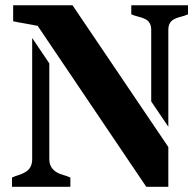

<svg xmlns="http://www.w3.org/2000/svg" viewBox="-20 -714 748 734"><path d="M558.1 -326.2V-600.1Q558.1 -630.4 534.2 -641.6Q523.4 -647 509.8 -650.1Q496.1 -653.3 481.9 -659.2V-693.8H698.7V-659.2Q685.1 -653.3 671.6 -650.1Q658.2 -647 647.5 -641.6Q623.5 -630.4 623.5 -600.1V-229.5ZM168.5 -471.7V-105Q168.5 -59.6 222.2 -44.9Q236.3 -41 249 -35.2V0H25.9V-35.2Q38.1 -41 51.5 -44.9Q64.9 -48.8 76.2 -55.7Q103 -70.8 103 -105V-568.8ZM124 -615.2Q100.6 -619.6 82.5 -623Q41.5 -629.9 30.3 -632.8V-693.8H257.3L623.5 -151.9V0H539.1Z"/></svg>

Font: Stardos Stencil
Style: Bold
Weight: 700
Designer: vernon adams
Foundry: vernon adams
Version: Version 1.000